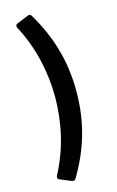

<svg xmlns="http://www.w3.org/2000/svg" viewBox="-136 -785 616 1013"><g transform="rotate(-15 172.0 -278.0)"><path d="M63.5 147.5 125 172.9C133.8 176.8 141.6 174.8 146.5 166C225.6 33.2 270.5 -106.4 270.5 -278.3C270.5 -449.2 225.6 -588.9 146.5 -722.7C141.6 -731.4 133.8 -733.4 125 -729.5L63.5 -704.1C53.7 -700.2 50.8 -692.4 55.7 -682.6C123 -556.6 154.3 -415 154.3 -278.3C154.3 -140.6 123 1 55.7 126C50.8 135.7 53.7 143.6 63.5 147.5Z"/></g></svg>

Font: Ed Sans Neue
Style: Bold
Weight: 700
Designer: Stephen Hutchings
Version: Version 1.004;PS 001.004;hotconv 1.0.88;makeotf.lib2.5.64775